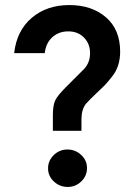

<svg xmlns="http://www.w3.org/2000/svg" viewBox="-20 -734 548 759"><path d="M302 -217H189V-278Q189 -318 198.5 -337.5Q208 -357 240 -389L313 -462Q336 -487 336 -524Q336 -561 312 -585.5Q288 -610 250 -610Q212 -610 186.5 -586.5Q161 -563 157 -524H36Q46 -613 105.5 -663.5Q165 -714 254 -714Q343 -714 399 -665.5Q455 -617 455 -530Q455 -470 422 -430Q403 -406 393 -396Q383 -386 366.5 -370.5Q350 -355 338.5 -343.5Q327 -332 320 -324Q302 -302 302 -262ZM247.5 5Q216 5 193 -16.5Q170 -38 170 -68.5Q170 -99 192.5 -121Q215 -143 246.5 -143Q278 -143 301 -121.5Q324 -100 324 -69.5Q324 -39 301.5 -17Q279 5 247.5 5Z"/></svg>

Font: Montreal
Style: Regular
Weight: 400
Designer: Julieta Ulanovsky, usr_local_share
Foundry: Julieta Ulanovsky, usr_local_share
Version: Version 2.001